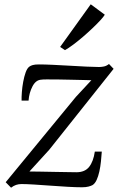

<svg xmlns="http://www.w3.org/2000/svg" viewBox="-20 -863 555 894"><path d="M405.5 -489.5Q393.5 -490 367.5 -490.5Q341.5 -491 309.5 -491.8Q277.5 -492.5 247.2 -493Q217 -493.5 196.2 -493.2Q175.5 -493 172.5 -492Q147 -491 131.2 -460.8Q115.5 -430.5 113 -394.5H80.5Q80 -410.5 81.8 -434Q83.5 -457.5 88 -482Q92.5 -506.5 99.5 -526Q106.5 -545.5 117 -553Q123 -557.5 133 -560.2Q143 -563 161.5 -563Q188 -563 226.2 -561.2Q264.5 -559.5 305.5 -557Q346.5 -554.5 382.8 -552.8Q419 -551 441 -551Q452.5 -551 464.2 -553.5Q476 -556 487.5 -565L509 -542.5L209.5 -166L117 -64.5Q137.5 -64.5 171.2 -63.8Q205 -63 240.2 -62.5Q275.5 -62 302.2 -61.5Q329 -61 336 -61Q375.5 -61 395.2 -86.2Q415 -111.5 421.5 -157H454Q452.5 -135.5 450 -111Q447.5 -86.5 442.5 -64Q437.5 -41.5 429.8 -24.8Q422 -8 410.5 -1Q404 2.5 391.8 5.8Q379.5 9 361.5 9Q334.5 9 295.8 6.8Q257 4.5 215.5 1.5Q174 -1.5 138 -3.8Q102 -6 80 -6Q66.5 -6 54.8 -2Q43 2 31.5 11L6.5 -14.5L333 -411.5ZM260 -644.5 402.5 -843 468 -794.5Q462.5 -785 447.2 -768.5Q432 -752 411 -732Q390 -712 366.8 -692Q343.5 -672 321.5 -655.5Q299.5 -639 282.5 -629.5Z"/></svg>

Font: Merriweather 7pt Light
Style: Italic
Weight: 300
Italic angle: -7.8°
Designer: Eben Sorkin
Foundry: Eben Sorkin
Version: Version 2.200;gftools[0.9.31]